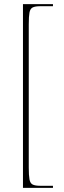

<svg xmlns="http://www.w3.org/2000/svg" viewBox="-20 -780 310 928"><path d="M91 128V-760H236V-750H175Q150 -750 138 -744Q126 -738 122.5 -719.5Q119 -701 119 -662V30Q119 68 122.5 87Q126 106 138 112Q150 118 175 118H236V128Z"/></svg>

Font: Noto Serif Display SemiCondensed Thin
Style: Regular
Weight: 100
Width: 4
Designer: Monotype Design Team
Foundry: Monotype Imaging Inc.
Version: Version 2.009